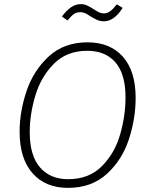

<svg xmlns="http://www.w3.org/2000/svg" viewBox="-20 -899 729 930"><path d="M637 -425Q637 -325 604.5 -225Q572 -125 498 -57Q424 11 309 11Q200 11 137.5 -60Q75 -131 75 -261Q75 -358 108.5 -457.5Q142 -557 216 -625.5Q290 -694 404 -694Q513 -694 575 -624.5Q637 -555 637 -425ZM124 -259Q124 -146 173.5 -88.5Q223 -31 310 -31Q411 -31 473.5 -94Q536 -157 562 -248Q588 -339 588 -427Q588 -540 539.5 -596.5Q491 -653 402 -653Q304 -653 241.5 -590.5Q179 -528 151.5 -437Q124 -346 124 -259ZM416 -821Q402 -831 391.5 -835.5Q381 -840 370 -840Q351 -840 338.5 -831.5Q326 -823 307 -800L280 -819Q324 -879 370 -879Q387 -879 400.5 -873Q414 -867 433 -855Q448 -845 459.5 -839.5Q471 -834 483 -834Q499 -834 513.5 -844.5Q528 -855 546 -878L574 -861Q533 -796 484 -796Q465 -796 450.5 -802.5Q436 -809 416 -821Z"/></svg>

Font: Fira Sans ExtraLight
Style: Italic
Weight: 275
Italic angle: -8°
Designer: Carrois Corporate & Edenspiekermann AG
Foundry: Carrois Corporate GbR & Edenspiekermann AG
Version: Version 4.203